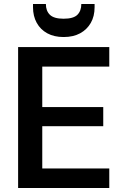

<svg xmlns="http://www.w3.org/2000/svg" viewBox="-20 -934 617 954"><path d="M70 0V-700H523V-603H190V-402H493V-307H190V-97H523V0ZM296 -750Q249 -750 215 -768.5Q181 -787 162.5 -820.5Q144 -854 144 -898V-914H208Q208 -880 228 -860.5Q248 -841 296 -841Q345 -841 364.5 -860.5Q384 -880 384 -914H450V-898Q450 -853 431 -820Q412 -787 378 -768.5Q344 -750 296 -750Z"/></svg>

Font: DM Sans 16pt SemiBold
Style: Regular
Weight: 600
Version: Version 4.004;gftools[0.9.30]